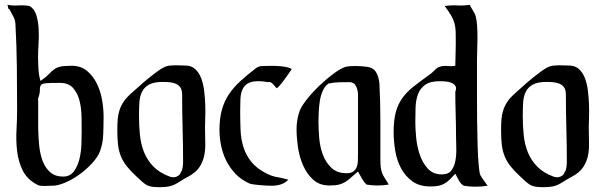

<svg xmlns="http://www.w3.org/2000/svg" viewBox="-20 -771 2476 797"><path d="M10 -751Q33 -747 56.5 -748.5Q80 -750 103 -746Q123 -734 131 -707.5Q139 -681 140.5 -650Q142 -619 140 -589Q138 -559 138 -538Q138 -515 139.5 -486.5Q141 -458 148 -435Q170 -450 181 -461.5Q192 -473 202.5 -481.5Q213 -490 228.5 -494Q244 -498 277 -498Q316 -498 341.5 -476.5Q367 -455 382.5 -423Q398 -391 404 -354.5Q410 -318 410 -287Q410 -254 408.5 -214Q407 -174 395 -143Q386 -119 362.5 -93.5Q339 -68 310 -47Q281 -26 249.5 -12.5Q218 1 192 0Q184 0 177 0.5Q170 1 162 1Q154 1 147 0Q140 -1 133 -5Q92 -27 74 -64Q56 -101 51 -144Q46 -187 48.5 -231.5Q51 -276 51 -315Q51 -403 50 -493.5Q49 -584 44 -672Q43 -689 35 -703Q27 -717 20 -731Q13 -735 13.5 -740.5Q14 -746 10 -751ZM138 -361Q139 -340 138.5 -308Q138 -276 138.5 -240Q139 -204 142.5 -168Q146 -132 157 -103Q168 -74 188.5 -56Q209 -38 242 -38Q271 -38 287 -60Q303 -82 310 -112Q317 -142 318 -173.5Q319 -205 319 -225Q319 -251 318.5 -285.5Q318 -320 310.5 -351.5Q303 -383 284 -405Q265 -427 229 -427Q187 -427 170.5 -425.5Q154 -424 149.5 -417Q145 -410 145.5 -397Q146 -384 138 -361Z M749 -499Q774 -499 790 -484.5Q806 -470 815 -446.5Q824 -423 827.5 -394Q831 -365 832 -336.5Q833 -308 832 -282Q831 -256 831 -240Q831 -208 832 -179Q833 -150 827.5 -124Q822 -98 807 -76Q792 -54 760 -37Q741 -27 729 -19Q717 -11 706 -5.5Q695 0 680.5 3Q666 6 643 6Q623 6 610.5 4Q598 2 589 -3Q580 -8 571 -16Q562 -24 548 -37Q523 -60 507 -80Q491 -100 482 -122Q473 -144 470 -169.5Q467 -195 467 -230Q467 -254 468.5 -274.5Q470 -295 476 -313.5Q482 -332 493 -348.5Q504 -365 523 -382Q536 -393 555 -410.5Q574 -428 595 -445Q616 -462 636 -476.5Q656 -491 671 -496Q677 -498 687.5 -499Q698 -500 709 -500Q720 -500 730.5 -499.5Q741 -499 749 -499ZM557 -289Q557 -248 561 -209.5Q565 -171 578.5 -138Q592 -105 617.5 -79Q643 -53 687 -37Q695 -35 698 -35Q709 -35 718.5 -40.5Q728 -46 731 -57Q736 -62 738 -76Q740 -90 740 -97Q740 -168 738 -238Q736 -308 736 -378Q736 -397 729 -407.5Q722 -418 710.5 -423Q699 -428 685 -429.5Q671 -431 656 -431Q619 -431 599 -420Q579 -409 569.5 -390Q560 -371 558.5 -345Q557 -319 557 -289Z M1071 -497Q1082 -497 1099 -497.5Q1116 -498 1133.5 -497Q1151 -496 1167 -493Q1183 -490 1191 -484Q1188 -479 1179 -466.5Q1170 -454 1160 -440Q1150 -426 1140.5 -415.5Q1131 -405 1128 -405Q1125 -408 1121 -413Q1117 -418 1112.5 -422.5Q1108 -427 1103.5 -429.5Q1099 -432 1093 -430Q1083 -432 1073 -433Q1063 -434 1053 -434Q1024 -434 1008.5 -424.5Q993 -415 986 -398.5Q979 -382 978 -360Q977 -338 977 -312Q977 -271 978.5 -232.5Q980 -194 990.5 -160.5Q1001 -127 1023.5 -99Q1046 -71 1088 -50Q1110 -39 1132 -35.5Q1154 -32 1177 -25Q1163 -11 1145.5 -5.5Q1128 0 1108 0Q1101 0 1087.5 -0.5Q1074 -1 1059.5 -2.5Q1045 -4 1032.5 -5.5Q1020 -7 1014 -10Q981 -25 958 -49Q935 -73 920 -102.5Q905 -132 898 -165.5Q891 -199 891 -232Q891 -279 901 -315Q911 -351 930.5 -380Q950 -409 978.5 -435Q1007 -461 1044 -489Q1055 -497 1071 -497Z M1459 -497Q1470 -497 1480 -496Q1490 -495 1501 -494Q1530 -491 1541.5 -470.5Q1553 -450 1555 -424Q1559 -346 1559 -267.5Q1559 -189 1559 -111Q1559 -90 1560.5 -77Q1562 -64 1566 -53.5Q1570 -43 1577 -32Q1584 -21 1594 -5Q1583 -3 1571 -2Q1559 -1 1548 -1Q1536 -1 1524 -2Q1512 -3 1501 -5Q1490 -16 1482 -30.5Q1474 -45 1466 -59Q1449 -45 1437.5 -34.5Q1426 -24 1414.5 -16.5Q1403 -9 1388 -5Q1373 -1 1348 -1Q1306 -1 1279.5 -25.5Q1253 -50 1237.5 -86Q1222 -122 1216.5 -162.5Q1211 -203 1211 -234Q1211 -275 1224 -311Q1231 -330 1254.5 -359.5Q1278 -389 1307.5 -417Q1337 -445 1367 -467Q1397 -489 1417 -494Q1426 -496 1437.5 -496.5Q1449 -497 1459 -497ZM1343 -424Q1328 -413 1319.5 -393.5Q1311 -374 1307.5 -351Q1304 -328 1303 -305Q1302 -282 1302 -266Q1302 -236 1305 -199Q1308 -162 1320 -129.5Q1332 -97 1355.5 -74.5Q1379 -52 1419 -52Q1437 -52 1446.5 -59Q1456 -66 1460.5 -77Q1465 -88 1465.5 -101.5Q1466 -115 1466 -129V-380Q1466 -396 1458 -413Q1450 -430 1431 -430Q1409 -430 1387 -429.5Q1365 -429 1343 -424Z M1826 -746Q1852 -750 1878 -748.5Q1904 -747 1930 -751Q1935 -740 1943.5 -727Q1952 -714 1955 -702Q1959 -687 1960.5 -663.5Q1962 -640 1962 -615Q1962 -590 1961 -565.5Q1960 -541 1960 -524Q1960 -508 1960 -468Q1960 -428 1960 -377.5Q1960 -327 1960.5 -271.5Q1961 -216 1962.5 -168Q1964 -120 1967 -86Q1970 -52 1974 -44Q1980 -33 1988.5 -22Q1997 -11 2004 0Q1991 2 1979 3Q1967 4 1954 4Q1942 4 1929.5 3Q1917 2 1905 0Q1892 -8 1884.5 -22.5Q1877 -37 1870 -50Q1857 -36 1847 -26Q1837 -16 1826 -9.5Q1815 -3 1801.5 0Q1788 3 1767 3Q1721 3 1691.5 -18.5Q1662 -40 1644.5 -73Q1627 -106 1620.5 -146Q1614 -186 1614 -222Q1614 -274 1623.5 -307.5Q1633 -341 1652 -366.5Q1671 -392 1699.5 -414Q1728 -436 1767 -464Q1776 -471 1785.5 -481Q1795 -491 1806 -494Q1821 -499 1837.5 -497Q1854 -495 1870 -498Q1870 -521 1871 -544.5Q1872 -568 1872 -591Q1872 -619 1871.5 -638.5Q1871 -658 1866.5 -674.5Q1862 -691 1852.5 -707Q1843 -723 1826 -746ZM1704 -263Q1704 -237 1707.5 -200Q1711 -163 1722.5 -129Q1734 -95 1756 -71Q1778 -47 1814 -47Q1842 -47 1854.5 -64.5Q1867 -82 1871 -107Q1875 -132 1874 -159.5Q1873 -187 1873 -206Q1873 -252 1871.5 -298Q1870 -344 1870 -390Q1876 -405 1870.5 -414Q1865 -423 1853.5 -427.5Q1842 -432 1828.5 -433Q1815 -434 1806 -434Q1766 -434 1745 -419Q1724 -404 1715 -379.5Q1706 -355 1705 -324.5Q1704 -294 1704 -263Z M2342 -499Q2367 -499 2383 -484.5Q2399 -470 2408 -446.5Q2417 -423 2420.5 -394Q2424 -365 2425 -336.5Q2426 -308 2425 -282Q2424 -256 2424 -240Q2424 -208 2425 -179Q2426 -150 2420.5 -124Q2415 -98 2400 -76Q2385 -54 2353 -37Q2334 -27 2322 -19Q2310 -11 2299 -5.5Q2288 0 2273.5 3Q2259 6 2236 6Q2216 6 2203.5 4Q2191 2 2182 -3Q2173 -8 2164 -16Q2155 -24 2141 -37Q2116 -60 2100 -80Q2084 -100 2075 -122Q2066 -144 2063 -169.5Q2060 -195 2060 -230Q2060 -254 2061.5 -274.5Q2063 -295 2069 -313.5Q2075 -332 2086 -348.5Q2097 -365 2116 -382Q2129 -393 2148 -410.5Q2167 -428 2188 -445Q2209 -462 2229 -476.5Q2249 -491 2264 -496Q2270 -498 2280.5 -499Q2291 -500 2302 -500Q2313 -500 2323.5 -499.5Q2334 -499 2342 -499ZM2150 -289Q2150 -248 2154 -209.5Q2158 -171 2171.5 -138Q2185 -105 2210.5 -79Q2236 -53 2280 -37Q2288 -35 2291 -35Q2302 -35 2311.5 -40.5Q2321 -46 2324 -57Q2329 -62 2331 -76Q2333 -90 2333 -97Q2333 -168 2331 -238Q2329 -308 2329 -378Q2329 -397 2322 -407.5Q2315 -418 2303.5 -423Q2292 -428 2278 -429.5Q2264 -431 2249 -431Q2212 -431 2192 -420Q2172 -409 2162.5 -390Q2153 -371 2151.5 -345Q2150 -319 2150 -289Z"/></svg>

Font: Augsburger Schrift CAT
Style: Regular
Weight: 400
Designer: Peter Wiegel nach Roos&Junge Offenbach
Foundry: CAT-Fonts, Peter Wiegel
Version: Version 1.000